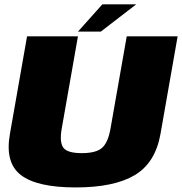

<svg xmlns="http://www.w3.org/2000/svg" viewBox="-20 -838 818 862"><path d="M319.5 3.5Q492.5 3.5 585 -51.8Q677.5 -107 700.5 -236.5L777.5 -675H549L476 -260Q465.5 -199.5 439 -175Q412.5 -150.5 347 -150.5Q282 -150.5 264.2 -175.2Q246.5 -200 257 -260L330 -675H101.5L24.5 -236.5Q1.5 -107 74.2 -51.8Q147 3.5 319.5 3.5ZM330 -696H432.5L591.5 -818.5H439.5Z"/></svg>

Font: Anybody Black
Style: Italic
Weight: 900
Italic angle: -10°
Designer: Tyler Finck
Foundry: Etcetera Type Company
Version: Version 1.113;gftools[0.9.25]